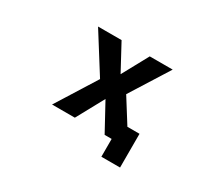

<svg xmlns="http://www.w3.org/2000/svg" viewBox="-121 -738 1243 1112"><g transform="rotate(30 500.0 -182.0)"><path d="M503.9 -330.1 598.6 -503.9H752L589.8 -246.1L690.4 -85.9H771.5V139.6H646.5V20.5H599.6L500 -162.1L400.4 20.5H248L415 -246.1L252.9 -503.9H410.2Z"/></g></svg>

Font: GenEi Gothic M Regular
Style: Bold
Weight: 700
Designer: o_tamon (Modified); [Source Han Sans]
Ryoko NISHIZUKA  (kana & ideographs); Paul D. Hunt (Latin, Greek & Cyrillic); Wenl
Version: Version 1.1a;Original Version 1.004